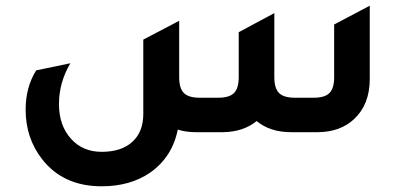

<svg xmlns="http://www.w3.org/2000/svg" viewBox="-20 -464 1408 674"><path d="M1153 -378 1278 -444V-187Q1278 -97 1223 -46Q1175 -1 1097 0H1002Q928 0 881 -39Q834 -1 763 0H667Q633 0 604 -9Q585 87 507 142Q437 190 337 190Q202 190 128 95Q70 21 70 -79Q70 -158 107 -217L227 -242Q187 -174 187 -99Q187 -23 230 24Q271 69 337 69Q406 69 444.5 34Q483 -1 483 -64V-325L609 -391V-193Q609 -154 625.5 -137.5Q642 -121 680 -121H747Q785 -121 801.5 -137.5Q818 -154 818 -193V-351L943 -418V-193Q943 -154 959.5 -137.5Q976 -121 1014 -121H1082Q1120 -121 1136.5 -137.5Q1153 -154 1153 -193Z"/></svg>

Font: Space Grotesk
Style: Bold
Weight: 700
Designer: Florian Karsten
Foundry: Florian Karsten
Version: Version 2.000